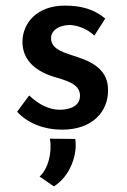

<svg xmlns="http://www.w3.org/2000/svg" viewBox="-20 -453 454 684"><path d="M200 9C311 9 365 -56 365 -132C365 -198 319 -229 258 -249C212 -265 161 -275 162 -318C162 -346 193 -364 229 -364C256 -363 292 -350 316 -326L355 -387C315 -420 270 -433 211 -433C110 -433 60 -369 60 -304C60 -246 97 -204 167 -181C216 -166 265 -155 265 -112C265 -76 231 -62 192 -62C158 -62 119 -79 84 -113L41 -55C79 -13 139 9 200 9ZM172 211C230 175 257 97 248 42L158 41C166 91 152 148 121 176Z"/></svg>

Font: Reem Kufi
Style: Regular
Weight: 400
Designer: Khaled Hosny
Version: Version 0.007